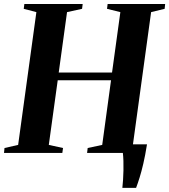

<svg xmlns="http://www.w3.org/2000/svg" viewBox="-36 -763 844 958"><path d="M574.5 174.5Q576.5 157.5 578 134.5Q579.5 111.5 580 87Q580.5 62.5 579.8 39.8Q579 17 577 0L543.5 -43H697.5Q688.5 13.5 679 54Q669.5 94.5 660.5 123.2Q651.5 152 643 174.5ZM-16 0 -13.5 -24.5 54.5 -40 145.5 -702.5 82.5 -719 85.5 -743H376.5L373.5 -719L298.5 -702.5L257 -401H523L564.5 -702.5L498 -719L501 -743H788L785.5 -719L718 -702.5L627 -40L691.5 -24.5L688.5 0H398.5L401.5 -24.5L474 -40L518 -362.5H252L207.5 -40L278.5 -24.5L275 0Z"/></svg>

Font: Merriweather 120pt
Style: Bold Italic
Weight: 700
Italic angle: -7.8°
Version: Version 2.101